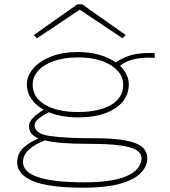

<svg xmlns="http://www.w3.org/2000/svg" viewBox="-20 -701 790 893"><path d="M342 -155Q302 -155 268 -161.5Q234 -168 206 -179Q179 -164 160 -149.5Q141 -135 141 -118Q141 -79 211 -68.5Q281 -58 422 -58Q515 -58 568 -47Q621 -36 643 -15.5Q665 5 665 35Q665 73 634.5 104Q604 135 538.5 153.5Q473 172 369 172Q208 172 134 141.5Q60 111 60 55Q60 13 88.5 -13.5Q117 -40 159 -57Q134 -68 124.5 -82Q115 -96 115 -114Q115 -135 134.5 -154Q154 -173 183 -191Q146 -211 125.5 -241.5Q105 -272 105 -308Q105 -348 134.5 -382.5Q164 -417 217.5 -438Q271 -459 342 -459Q397 -459 442 -446Q487 -433 518 -411Q555 -436 597.5 -446.5Q640 -457 699 -454L700 -432Q652 -435 610 -427Q568 -419 538 -395Q579 -356 579 -308Q579 -239 515.5 -197Q452 -155 342 -155ZM342 -180Q440 -180 496.5 -213Q553 -246 553 -307Q553 -362 495 -398Q437 -434 342 -434Q279 -434 231.5 -417.5Q184 -401 158 -372.5Q132 -344 132 -308Q132 -248 189.5 -214Q247 -180 342 -180ZM369 147Q503 147 569 118Q635 89 638 38Q639 14 616.5 -1.5Q594 -17 540 -24.5Q486 -32 394 -32Q321 -32 271.5 -36Q222 -40 190 -48Q146 -33 116.5 -7Q87 19 87 53Q87 146 369 147ZM152 -523 137 -538 340 -681H362L565 -538L550 -523L351 -656Z"/></svg>

Font: Inconsolata ExtraExpanded ExtraLight
Style: Regular
Weight: 200
Width: 8
Monospace: yes
Designer: Raph Levien, Cyreal, Brenton Simpson
Foundry: Raph Levien, Cyreal, Google
Version: Version 3.100; ttfautohint (v1.8.4.7-5d5b)